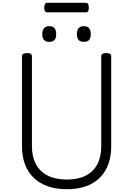

<svg xmlns="http://www.w3.org/2000/svg" viewBox="-20 -1332 951 1371"><path d="M458 19Q381 19 322 -1.5Q263 -22 221.5 -61.5Q180 -101 158.5 -158Q137 -215 137 -288V-930Q137 -942 146 -947.5Q155 -953 173 -953Q191 -953 199.5 -947.5Q208 -942 208 -930V-287Q208 -212 237 -158.5Q266 -105 322 -77.5Q378 -50 458 -50Q537 -50 591.5 -77.5Q646 -105 674.5 -158.5Q703 -212 703 -287V-930Q703 -942 711.5 -947.5Q720 -953 738 -953Q774 -953 774 -930V-288Q774 -191 736.5 -122Q699 -53 628.5 -17Q558 19 458 19ZM332 -1033Q307 -1033 294.5 -1046.5Q282 -1060 282 -1088Q282 -1117 294.5 -1131Q307 -1145 332 -1145Q357 -1145 369 -1131Q381 -1117 381 -1088Q382 -1060 369.5 -1046.5Q357 -1033 332 -1033ZM579 -1033Q554 -1033 541.5 -1046.5Q529 -1060 529 -1088Q529 -1117 541.5 -1131Q554 -1145 579 -1145Q603 -1145 615.5 -1131Q628 -1117 628 -1088Q629 -1060 616 -1046.5Q603 -1033 579 -1033ZM319 -1244Q305 -1244 300.5 -1253Q296 -1262 296 -1276Q296 -1292 300.5 -1302Q305 -1312 319 -1312H591Q606 -1312 610 -1302Q614 -1292 614 -1276Q614 -1262 610 -1253Q606 -1244 591 -1244Z"/></svg>

Font: Playwrite US Modern Light
Style: Regular
Weight: 300
Designer: Veronika Burian, José Scaglione
Foundry: TypeTogether
Version: Version 1.003